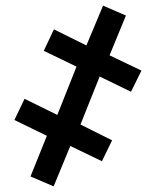

<svg xmlns="http://www.w3.org/2000/svg" viewBox="-20 -655 550 680"><path d="M345 -635 426 -600 368 -459 481 -405 444 -330 333 -384 265 -214 377 -158 341 -84 229 -138 170 5 88 -30 146 -174 31 -230 67 -305 183 -248 251 -419 135 -475 171 -551 286 -494Z"/></svg>

Font: Avrile Sans Condensed SemiBold
Style: Regular
Weight: 600
Width: 3
Designer: Monotype Design Team
Foundry: Monotype Imaging Inc.
Version: Version 2.001;September 10, 2019;FontCreator 11.5.0.2425 64-